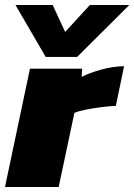

<svg xmlns="http://www.w3.org/2000/svg" viewBox="-37 -749 538 769"><path d="M146 -521 25 -729H174L224 -621L323 -729H481L272 -521ZM-17 0 83 -474H292L290 -441Q321 -457 367.5 -470Q414 -483 460 -484L427 -325Q401 -324 370 -320Q339 -316 310 -310.5Q281 -305 261 -297L198 0Z"/></svg>

Font: Kanit ExtraBold
Style: Italic
Weight: 800
Italic angle: -12°
Designer: Katatrad Team
Foundry: CadsonDemak
Version: Version 2.000; ttfautohint (v1.8.3)